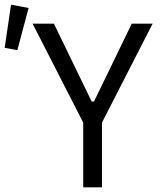

<svg xmlns="http://www.w3.org/2000/svg" viewBox="-40 -799 682 819"><path d="M395 0H315V-276L99 -698H190L351 -366H361L522 -698H611L395 -276ZM82 -765 34 -585 -20 -595 7 -779Z"/></svg>

Font: IBM Plex Sans Condensed
Style: Regular
Weight: 400
Width: 3
Designer: Mike Abbink, Paul van der Laan, Pieter van Rosmalen
Foundry: Bold Monday
Version: Version 3.201